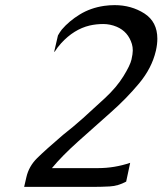

<svg xmlns="http://www.w3.org/2000/svg" viewBox="-20 -729 634 749"><path d="M74.2 0 83 -38.1Q92.8 -80.6 125 -112.3Q157.2 -144 225.6 -202.6Q265.1 -233.4 304.7 -268.8Q344.2 -304.2 389.6 -346.4Q435.1 -388.7 461.4 -431.4Q487.8 -474.1 492.9 -496.6Q498 -519 498 -532.2Q498 -545.4 494.6 -557.1Q480 -605.5 435.5 -624.5Q409.7 -635.3 382.6 -635.3Q355.5 -635.3 329.6 -629.4Q268.1 -614.7 218.3 -560.1Q202.6 -542.5 193.4 -527.3H191.4L206.1 -590.8Q213.9 -604.5 221.2 -613.8Q249.5 -647 291.3 -672.6Q333 -698.2 386.2 -706.1Q407.2 -709 427.2 -709Q492.2 -709 543.5 -676.3Q593.8 -643.6 593.8 -578.1Q593.8 -556.6 588.4 -532.2L587.9 -530.3Q572.3 -463.4 522.7 -403.8Q473.1 -344.2 411.1 -289.6Q349.1 -234.9 285.2 -177.5Q221.2 -120.1 182.6 -73.2H363.3Q426.3 -73.2 487.8 -93.8L472.2 -20.5Q440.4 -3.4 407.7 -1.7Q375 0 347.2 0Z"/></svg>

Font: Caudex
Style: Italic
Weight: 400
Italic angle: -13°
Version: Version 1.04